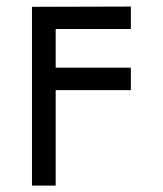

<svg xmlns="http://www.w3.org/2000/svg" viewBox="-20 -581 510 601"><path d="M154.3 0H80.1V-559.6L389.6 -560.5V-490.2H154.3V-369.1H389.6V-298.8H154.3Z"/></svg>

Font: Geo
Style: Regular
Weight: 500
Version: Version 001.2